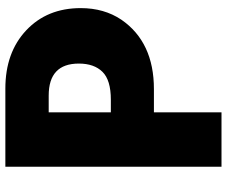

<svg xmlns="http://www.w3.org/2000/svg" viewBox="-86 -738 858 727"><g transform="rotate(-90 343.5 -374.0)"><path d="M76.2 35.2V-783.2H372.1Q508.8 -783.2 592.8 -704.1Q676.8 -625 676.8 -498Q676.8 -409.2 632.8 -343.8Q547.9 -220.7 370.1 -220.7H282.2V35.2ZM282.2 -383.8H330.1Q404.3 -383.8 435.5 -415.5Q466.8 -447.3 466.8 -504.9Q466.8 -619.1 345.7 -619.1H282.2Z"/></g></svg>

Font: GenEi M Gothic v2 Black
Style: Regular
Weight: 900
Version: Version 2.0